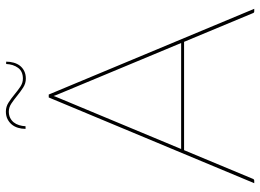

<svg xmlns="http://www.w3.org/2000/svg" viewBox="-136 -750 886 654"><g transform="rotate(-90 307.0 -423.0)"><path d="M366 -788Q391 -788 403 -804.5Q415 -821 416 -845H424Q424 -831.5 420.5 -819.2Q417 -807 410 -798Q403 -789 392 -783.5Q381 -778 366 -778Q350 -778 336 -787Q322 -796 308.5 -807Q295 -818 281.8 -827Q268.5 -836 254 -836Q242 -836 232.8 -831.5Q223.5 -827 217.2 -819.2Q211 -811.5 207.8 -801Q204.5 -790.5 204 -779H195Q195 -792.5 198.8 -804.8Q202.5 -817 210 -826Q217.5 -835 228.5 -840.5Q239.5 -846 254 -846Q270.5 -846 284.5 -837Q298.5 -828 311.8 -817Q325 -806 338.2 -797Q351.5 -788 366 -788ZM604 0H595Q590.5 0 589 -5L491.5 -239H122.5L25 -5Q23.5 0 18 0H10L302 -700H312ZM126.5 -249H487.5L315 -663Q312.5 -668.5 310.8 -673.2Q309 -678 307 -683.5Q305 -678 303.2 -673.2Q301.5 -668.5 299 -663Z"/></g></svg>

Font: Lato TR Hairline
Style: Regular
Weight: 250
Designer: Lukasz Dziedzic
Foundry: Lukasz Dziedzic
Version: Version 1.104 2013